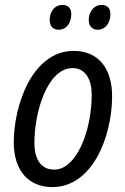

<svg xmlns="http://www.w3.org/2000/svg" viewBox="-20 -752 508 781"><path d="M220 -631C247 -631 270 -656 270 -694C270 -718 258 -732 234 -732C201 -732 182 -703 182 -671C182 -645 196 -631 220 -631ZM378 -631C406 -631 429 -656 429 -694C429 -718 417 -732 394 -732C361 -732 341 -703 341 -671C341 -645 356 -631 378 -631ZM193 9C357 9 436 -198 436 -361C436 -476 378 -545 280 -545C111 -545 36 -323 36 -173C36 -59 95 9 193 9ZM201 -62C148 -62 120 -101 120 -172C120 -299 174 -475 275 -475C330 -475 353 -425 353 -367C353 -217 290 -62 201 -62Z"/></svg>

Font: Noto Sans Display SemiCondensed
Style: Italic
Weight: 400
Width: 4
Italic angle: -12°
Designer: Monotype Design Team
Foundry: Monotype Imaging Inc.
Version: Version 1.900